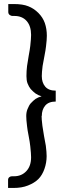

<svg xmlns="http://www.w3.org/2000/svg" viewBox="-20 -787 317 951"><path d="M186 -214Q186 -196 190 -164Q193 -142 198 -114Q207 -68 207 -65Q211 -33 211 -14Q211 19 200 50Q189 81 170 100Q151 119 118 132Q88 144 46 144H20V104Q20 95 27 90Q32 86 40 86H50Q87 86 111 60Q134 35 134 -8Q134 -26 130 -62Q128 -82 122 -113Q116 -143 114 -162Q110 -194 110 -212Q110 -231 116 -246Q124 -266 132 -275Q145 -289 156 -297Q168 -305 186 -310Q171 -314 156 -324Q145 -332 132 -346Q123 -357 116 -375Q111 -389 111 -410Q111 -436 114 -460Q117 -482 122 -510Q128 -542 130 -560Q134 -596 134 -614Q134 -658 112 -683Q90 -708 51 -708H41Q35 -708 28 -713Q21 -718 21 -728V-767H48Q93 -767 120 -756Q148 -745 170 -723Q192 -701 202 -673Q212 -644 212 -610Q212 -590 208 -558Q206 -539 200 -509Q191 -463 191 -460Q187 -428 187 -410Q187 -378 204 -358Q221 -338 256 -338V-284Q221 -284 204 -264Q187 -244 187 -212Z"/></svg>

Font: Aleo
Style: Regular
Weight: 400
Designer: Alessio Laiso
Version: Version 1.1